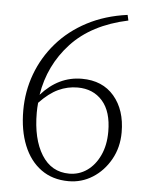

<svg xmlns="http://www.w3.org/2000/svg" viewBox="-50 -706 593 761"><g transform="rotate(5 246.5 -325.5)"><path d="M251 -17Q290 -17 321.5 -39Q353 -61 372 -101.5Q391 -142 391 -196Q391 -276 354 -318Q317 -360 255 -360Q215 -360 178.5 -343Q142 -326 104 -286Q103 -276 102.5 -266.5Q102 -257 102 -247Q102 -142 141 -79.5Q180 -17 251 -17ZM444 -198Q444 -138 417 -90Q390 -42 346.5 -14.5Q303 13 251 13Q187 13 141.5 -20Q96 -53 72 -112.5Q48 -172 48 -251Q48 -327 73.5 -396Q99 -465 148 -521.5Q197 -578 267.5 -615Q338 -652 427 -664L432 -642Q287 -611 206.5 -524Q126 -437 107 -318Q176 -396 269 -396Q351 -396 397.5 -341.5Q444 -287 444 -198Z"/></g></svg>

Font: Source Serif Pro Light
Style: Regular
Weight: 300
Designer: Frank Grießhammer
Foundry: Adobe Systems Incorporated
Version: Version 3.001;hotconv 1.0.111;makeotfexe 2.5.65597